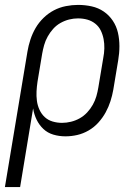

<svg xmlns="http://www.w3.org/2000/svg" viewBox="-46 -548 566 783"><path d="M-26 215 66 -338Q70 -362 78 -386.5Q86 -411 99 -433.5Q112 -456 131.5 -475Q151 -494 174 -506Q197 -518 222.5 -523Q248 -528 272 -528Q301 -528 328 -522Q355 -516 377 -501Q399 -486 414 -463.5Q429 -441 435 -414.5Q441 -388 441 -359.5Q441 -331 436 -302L416 -182Q412 -159 404.5 -135.5Q397 -112 385 -90Q373 -68 355.5 -48.5Q338 -29 315.5 -16Q293 -3 269 2.5Q245 8 221 8Q195 8 171.5 1Q148 -6 131 -22Q114 -38 103.5 -59.5Q93 -81 89 -106L36 215ZM207 -47Q225 -47 243.5 -51.5Q262 -56 279 -65.5Q296 -75 309.5 -89.5Q323 -104 332.5 -121Q342 -138 347 -155.5Q352 -173 355 -191L375 -311Q379 -331 379.5 -350.5Q380 -370 376.5 -388.5Q373 -407 365 -423.5Q357 -440 342.5 -451.5Q328 -463 310 -468Q292 -473 272 -473Q254 -473 236 -468.5Q218 -464 201 -454.5Q184 -445 171 -430.5Q158 -416 148.5 -399Q139 -382 134 -364Q129 -346 126 -329L107 -215Q104 -195 103 -175.5Q102 -156 104.5 -137Q107 -118 115 -100.5Q123 -83 136.5 -70.5Q150 -58 168.5 -52.5Q187 -47 207 -47Z"/></svg>

Font: Iosevka Curly Light
Style: Italic
Weight: 300
Italic angle: -9°
Monospace: yes
Designer: Belleve Invis
Foundry: Belleve Invis
Version: Version 22.1.2; ttfautohint (v1.8.4)